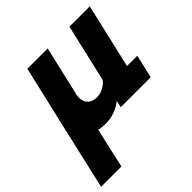

<svg xmlns="http://www.w3.org/2000/svg" viewBox="-192 -659 1042 1042"><g transform="rotate(-45 329.0 -138.0)"><path d="M98 -196 100 -204Q127 -320 135 -355L170 -506H326L258 -212Q257 -206 257 -196Q257 -165 276 -147Q295 -129 328 -129Q352 -129 375 -140.5Q398 -152 416 -173L493 -506H649L563 -134H642L611 0H381L390 -40Q334 6 258 6Q232 6 208 0L156 230H0Z"/></g></svg>

Font: Arvo
Style: Bold Italic
Weight: 700
Italic angle: -13°
Designer: Anton Koovit (Cyrillic Expansion: Cyreal)
Foundry: Anton Koovit, Yassin Baggar
Version: Version 3.000